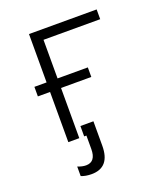

<svg xmlns="http://www.w3.org/2000/svg" viewBox="-132 -622 763 888"><g transform="rotate(-20 250.0 -178.0)"><path d="M115 0V-247H55V-294H115V-532H448V-484H169V-294H318V-247H169V0ZM166 176Q137 176 115 167V120Q137 129 156 129Q204 129 204 66V0H193V-51H257V69Q257 176 166 176Z"/></g></svg>

Font: Noto Sans Mono ExtraCondensed Light
Style: Regular
Weight: 300
Width: 2
Designer: Monotype Design Team
Foundry: Monotype Imaging Inc.
Version: Version 2.014; ttfautohint (v1.8.4.7-5d5b)